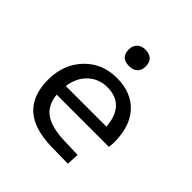

<svg xmlns="http://www.w3.org/2000/svg" viewBox="-183 -829 980 980"><g transform="rotate(45 307.0 -339.0)"><path d="M357 -63 453 -60 450 7 332 5Q203 3 139 -54.5Q75 -112 75 -225Q75 -336 143.5 -408Q212 -480 317 -480Q422 -480 481 -416.5Q540 -353 540 -238Q540 -227 539 -218Q538 -209 537 -202H160Q167 -132 213.5 -99Q260 -66 357 -63ZM317 -412Q256 -412 213.5 -372.5Q171 -333 162 -266H455Q450 -338 415 -375Q380 -412 317 -412ZM380 -625Q380 -597 363.5 -581.5Q347 -566 317 -566Q288 -566 272.5 -581Q257 -596 257 -625Q257 -652 273.5 -668.5Q290 -685 318 -685Q348 -685 364 -669.5Q380 -654 380 -625Z"/></g></svg>

Font: Intel One Mono
Style: Regular
Weight: 400
Monospace: yes
Designer: Fred Shallcrass
Foundry: Frere-Jones Type LLC
Version: Version 1.400;hotconv 1.1.0;makeotfexe 2.6.0;FJTRelease1.4